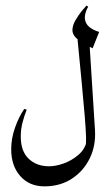

<svg xmlns="http://www.w3.org/2000/svg" viewBox="-20 -556 380 677"><path d="M248.5 -467.8 293.5 -435.1 314.9 -97.7Q318.4 -42.5 296.4 2.4Q274.4 47.4 233.2 74.2Q191.9 101.1 136.7 101.1Q83.5 101.1 51.5 64.9Q19.5 28.8 19.5 -29.8Q19.5 -67.9 33 -106Q46.4 -144 65.4 -171.9L74.2 -169.4Q65.4 -147.5 59.3 -123.5Q53.2 -99.6 53.2 -74.7Q53.2 -22.9 81.1 3.7Q108.9 30.3 152.8 30.3Q176.8 30.3 204.6 20.3Q232.4 10.3 255.4 -9Q278.3 -28.3 285.6 -56.6L281.2 -39.6Q284.2 -48.3 283.4 -73.2Q282.7 -98.1 278.8 -146.5Q274.9 -194.8 267.3 -273.4Q259.8 -352.1 248.5 -467.8ZM284.7 -536.1 291 -532.7Q254.9 -466.3 329.6 -443.4L306.6 -385.7Q279.8 -397.9 257.6 -414.3Q235.4 -430.7 235.4 -449.7Q235.4 -465.8 245.8 -484.1Q256.3 -502.4 268.3 -517.1Q280.3 -531.7 284.7 -536.1Z"/></svg>

Font: Lateef Light
Style: Regular
Weight: 300
Designer: SIL International
Foundry: SIL International
Version: Version 4.200